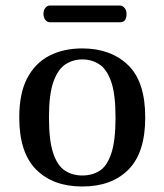

<svg xmlns="http://www.w3.org/2000/svg" viewBox="-20 -678 598 698"><path d="M279 0Q173 0 111.5 -61.5Q50 -123 50 -251Q50 -339 79 -394Q108 -449 159.5 -475.5Q211 -502 279 -502Q382 -502 445 -442Q508 -382 508 -251Q508 -123 447 -61.5Q386 0 279 0ZM279 -40Q315 -40 342 -57Q369 -74 384.5 -120Q400 -166 400 -251Q400 -336 384 -381.5Q368 -427 340.5 -444.5Q313 -462 279 -462Q246 -462 218.5 -444.5Q191 -427 174.5 -381.5Q158 -336 158 -251Q158 -167 173.5 -121Q189 -75 216.5 -57.5Q244 -40 279 -40ZM162 -597Q152 -597 145 -605.5Q138 -614 138 -627Q138 -641 145 -649.5Q152 -658 162 -658H416Q425 -658 432.5 -649.5Q440 -641 440 -627Q440 -597 416 -597Z"/></svg>

Font: Marmelad
Style: Regular
Weight: 400
Designer: Manvel Shmavonyan
Foundry: Cyreal
Version: Version 1.110; ttfautohint (v1.8.4.7-5d5b)